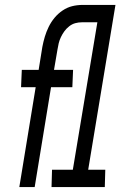

<svg xmlns="http://www.w3.org/2000/svg" viewBox="-20 -755 540 775"><path d="M120 0H58L124 -403H65L68 -473H136L151 -566Q155 -587 161 -607Q167 -627 176.5 -646.5Q186 -666 200 -683Q214 -700 232.5 -712.5Q251 -725 271 -730Q291 -735 312 -735H375L373 -665H310Q297 -665 284 -661.5Q271 -658 259.5 -649Q248 -640 240 -629Q232 -618 226 -605.5Q220 -593 217 -580.5Q214 -568 212 -555L198 -473H275L272 -403H186ZM188 0 190 -70H274L373 -665H304L306 -735H446L336 -70H405L403 0Z"/></svg>

Font: Iosevka Oblique
Style: Regular
Weight: 400
Italic angle: -9°
Monospace: yes
Designer: Belleve Invis
Foundry: Belleve Invis
Version: Version 32.5.0; ttfautohint (v1.8.4)